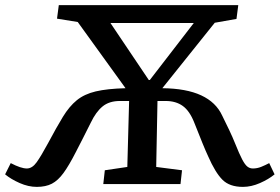

<svg xmlns="http://www.w3.org/2000/svg" viewBox="-20 -720 1094 751"><path d="M485 -325H449Q407 -325 381 -303.5Q355 -282 335 -240Q317 -205 303 -176.5Q289 -148 276 -124Q250 -73 228.5 -43.5Q207 -14 183 -1.5Q159 11 124 11Q91 11 57 -4Q23 -19 0 -38L22 -82Q62 -61 85 -61Q106 -61 123.5 -85.5Q141 -110 168 -160Q201 -222 226 -263Q251 -304 280.5 -328Q310 -352 354.5 -362.5Q399 -373 471 -375L284 -634L203 -647L210 -700H912L905 -646L820 -631L615 -375Q709 -374 767 -347Q825 -320 849 -268Q863 -240 876.5 -211.5Q890 -183 900 -158Q916 -118 927 -97Q938 -76 947.5 -68.5Q957 -61 969 -61Q986 -61 1002 -67.5Q1018 -74 1033 -82L1054 -38Q1031 -19 997 -4Q963 11 930 11Q878 11 850 -17Q822 -45 794 -109Q785 -128 772 -160Q759 -192 740 -240Q722 -286 695 -305.5Q668 -325 628 -325H596L591 -67L692 -54L686 0H384L390 -54L478 -67ZM412 -630 562 -407H566L738 -630Z"/></svg>

Font: Literata 7pt Medium
Style: Italic
Weight: 500
Italic angle: -2°
Designer: Latin by Veronika Burian and Jose Scaglione. Greek by Irene Vlachou. Cyrillic by Vera Evstafieva
Foundry: TypeTogether
Version: Version 3.002